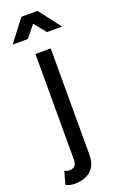

<svg xmlns="http://www.w3.org/2000/svg" viewBox="-185 -769 642 1038"><g transform="rotate(-20 136.0 -249.5)"><path d="M22.9 138.7 2.4 212.9Q10.7 217.8 23.7 221.2Q36.6 224.6 48.3 224.6Q79.6 224.6 104 217.3Q128.4 210 145.5 194.8Q162.6 179.7 171.4 156.7Q180.2 133.8 180.2 102.5V0V-67.4V-507.8H92.3V-67.4V0V102.5Q92.3 113.3 89.6 121.6Q86.9 129.9 81.3 135.5Q75.7 141.1 67.6 143.8Q59.6 146.5 48.3 146.5Q42.5 146.5 34.9 143.8Q27.3 141.1 22.9 138.7ZM191.4 -597.7H278.3L182.6 -722.7H89.8ZM81.1 -597.7 182.6 -722.7H89.8L-5.9 -597.7Z"/></g></svg>

Font: Giphurs
Style: Regular
Weight: 400
Version: Version 2.010